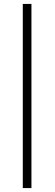

<svg xmlns="http://www.w3.org/2000/svg" viewBox="-20 -724 282 977"><path d="M96 -704V233H140V-704Z"/></svg>

Font: Sulaf Light
Style: Regular
Weight: 300
Designer: Bandar Raffah (Arabic) and Santiago Orozco (Latin)
Foundry: Caramella and Typemade
Version: Version 1.005;PS 001.005;hotconv 1.0.88;makeotf.lib2.5.64775